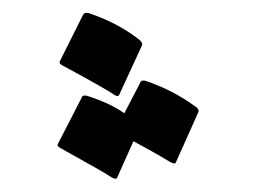

<svg xmlns="http://www.w3.org/2000/svg" viewBox="-20 -253 412 295"><path d="M196 -127Q197 -130 203 -129Q224 -122 243.5 -112Q263 -102 282 -88Q287 -84 284 -79L250 -3Q248 0 240 -5Q237 -7 223 -15Q209 -23 185 -36L160 20Q158 24 149 18Q145 15 125.5 4Q106 -7 72 -26Q67 -29 69 -32L106 -104Q107 -107 113 -106Q129 -101 143.5 -94.5Q158 -88 171 -79ZM108 -231Q110 -234 116 -233Q137 -226 156.5 -216Q176 -206 194 -192Q200 -187 198 -183L163 -107Q161 -103 153 -109Q149 -112 129.5 -123Q110 -134 75 -153Q70 -156 72 -159Z"/></svg>

Font: Amiri
Style: Italic
Weight: 400
Italic angle: 10°
Designer: Khaled Hosny
Version: Version 0.113